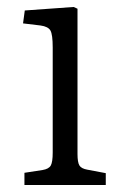

<svg xmlns="http://www.w3.org/2000/svg" viewBox="-20 -530 355 550"><path d="M50 0V-35L102 -43Q120 -46 125.5 -56Q131 -66 131 -93V-394Q131 -431 124.5 -442.5Q118 -454 96 -457L46 -463L51 -500L191 -510L202 -505V-89Q202 -65 207.5 -56Q213 -47 230 -44L283 -34V0Z"/></svg>

Font: Literata 18pt Light
Style: Regular
Weight: 300
Designer: Latin by Veronika Burian and Jose Scaglione. Greek by Irene Vlachou. Cyrillic by Vera Evstafieva.
Foundry: TypeTogether
Version: Version 3.103;gftools[0.9.29]